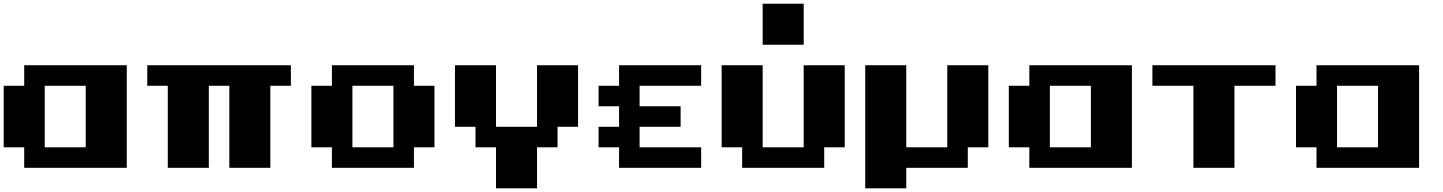

<svg xmlns="http://www.w3.org/2000/svg" viewBox="-20 -909 7818 1040"><path d="M222.2 -111.1H444.4V-444.4H222.2ZM111.1 -111.1H0V-444.4H111.1V-555.6H666.7V0H111.1Z M888.9 -444.4H777.8V-555.6H1555.6V-444.4H1444.4V0H1222.2V-444.4H1111.1V0H888.9Z M1777.8 -111.1H1666.7V-444.4H1777.8V-555.6H2222.2V-444.4H2333.3V-111.1H2222.2V0H1777.8ZM2111.1 -444.4H1888.9V-111.1H2111.1Z M3111.1 -555.6V-222.2H3000V-111.1H2888.9V111.1H2666.7V-111.1H2555.6V-222.2H2444.4V-555.6H2666.7V-222.2H2888.9V-555.6Z M3777.8 -555.6V-444.4H3444.4V-333.3H3666.7V-222.2H3444.4V-111.1H3777.8V0H3333.3V-111.1H3222.2V-222.2H3333.3V-333.3H3222.2V-444.4H3333.3V-555.6Z M4000 -111.1H3888.9V-555.6H4111.1V-111.1H4333.3V-555.6H4555.6V-111.1H4444.4V0H4000ZM4111.1 -666.7V-888.9H4333.3V-666.7Z M4888.9 111.1H4666.7V-555.6H4888.9V-111.1H5111.1V-555.6H5333.3V-111.1H5222.2V0H4888.9Z M5666.7 -111.1H5888.9V-444.4H5666.7ZM5555.6 -111.1H5444.4V-444.4H5555.6V-555.6H6111.1V0H5555.6Z M6444.4 0V-444.4H6222.2V-555.6H6888.9V-444.4H6666.7V0Z M7222.2 -111.1H7444.4V-444.4H7222.2ZM7111.1 -111.1H7000V-444.4H7111.1V-555.6H7666.7V0H7111.1Z"/></svg>

Font: Pixeloid Sans
Style: Bold
Weight: 700
Monospace: yes
Designer: GGBot
Version: 0.3